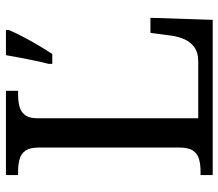

<svg xmlns="http://www.w3.org/2000/svg" viewBox="-66 -688 754 663"><g transform="rotate(-90 311.5 -357.0)"><path d="M38 0V-42H51Q74 -42 92.5 -47Q111 -52 122 -67.5Q133 -83 133 -114V-600Q133 -632 122 -647Q111 -662 92.5 -667Q74 -672 51 -672H38V-714H329V-672H316Q294 -672 275.5 -667.5Q257 -663 245.5 -648.5Q234 -634 234 -604V-50H431Q461 -50 479.5 -63.5Q498 -77 507 -98Q516 -119 519 -140L529 -215H581L574 0ZM422 -567Q428 -589 433 -614Q438 -639 443 -664.5Q448 -690 452 -714H539V-704Q530 -683 516 -656Q502 -629 486 -602Q470 -575 456 -554H422Z"/></g></svg>

Font: Noto Serif Khmer
Style: Regular
Weight: 400
Designer: Danh Hong and the Monotype Design Team
Foundry: Monotype Imaging Inc.
Version: Version 2.003